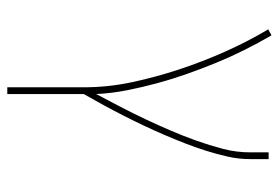

<svg xmlns="http://www.w3.org/2000/svg" viewBox="-142 -426 783 540"><g transform="rotate(90 250.0 -156.5)"><path d="M226 215V0Q226 -69 211.5 -136.5Q197 -204 175.5 -269Q154 -334 126 -397Q98 -460 63 -519L80 -528Q102 -490 121.5 -451Q141 -412 157.5 -371.5Q174 -331 188.5 -290Q203 -249 214.5 -206.5Q226 -164 234.5 -121Q243 -78 245 -35Q263 -69 281 -103.5Q299 -138 315.5 -173Q332 -208 347.5 -244Q363 -280 376 -316.5Q389 -353 399 -391Q409 -429 409 -468V-520H428V-468Q428 -436 421 -405Q414 -374 404.5 -344Q395 -314 383.5 -284.5Q372 -255 359.5 -226Q347 -197 333.5 -168.5Q320 -140 305.5 -111.5Q291 -83 276 -55.5Q261 -28 245 0V215Z"/></g></svg>

Font: Iosevka SS18 Thin
Style: Regular
Weight: 100
Monospace: yes
Designer: Belleve Invis
Foundry: Belleve Invis
Version: Version 25.1.1; ttfautohint (v1.8.4)